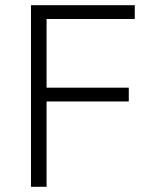

<svg xmlns="http://www.w3.org/2000/svg" viewBox="-20 -718 590 738"><path d="M159 0V-328H475V-381H159V-645H498V-698H99V0Z"/></svg>

Font: IBM Plex Arabic Light
Style: Regular
Weight: 300
Designer: Mike Abbink, Paul van der Laan, Pieter van Rosmalen, Wael Morcos, Khajak Apelian
Foundry: Bold Monday
Version: Version 1.0